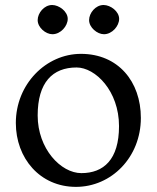

<svg xmlns="http://www.w3.org/2000/svg" viewBox="-20 -726 623 764"><path d="M43 -236.8C43 -96.7 138.7 17.6 282.2 17.6C423.3 17.6 540.5 -100.1 540.5 -256.8C540.5 -401.4 450.2 -511.7 302.2 -511.7C162.6 -511.7 43 -390.6 43 -236.8ZM129.9 -266.6C129.9 -397.9 189 -457.5 284.7 -457.5C359.4 -457.5 453.6 -364.3 453.6 -224.1C453.6 -90.8 392.1 -37.1 303.7 -37.1C222.2 -37.1 129.9 -133.8 129.9 -266.6ZM393.6 -589.8C426.3 -589.8 454.1 -622.6 454.1 -650.9C454.1 -680.7 419.9 -706.1 392.1 -706.1C359.9 -706.1 334.5 -673.8 334.5 -646C334.5 -616.2 367.2 -589.8 393.6 -589.8ZM188.5 -589.8C221.7 -589.8 249.5 -622.6 249.5 -650.9C249.5 -680.7 214.8 -706.1 187.5 -706.1C155.3 -706.1 129.9 -673.8 129.9 -646C129.9 -616.2 162.1 -589.8 188.5 -589.8Z"/></svg>

Font: Trykker
Style: Regular
Weight: 400
Designer: Magnus Gaarde
Foundry: Magnus Gaarde
Version: Version 1.001